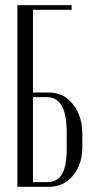

<svg xmlns="http://www.w3.org/2000/svg" viewBox="-20 -719 361 739"><path d="M106.9 -362.8H169.9Q225.1 -362.8 261 -317.6Q296.9 -272.5 296.9 -202.1V-153.8Q296.9 -86.4 260.7 -43.2Q224.6 0 168.9 0H46.9V-699.2H255.9V-681.2H106.9ZM236.8 -147.9V-209Q236.8 -278.3 217.8 -311.8Q198.7 -345.2 159.2 -345.2H106.9V-18.1H162.1Q201.2 -18.1 219 -49.1Q236.8 -80.1 236.8 -147.9Z"/></svg>

Font: Moniqa Narrow Heading
Style: Regular
Weight: 400
Width: 4
Designer: Rajesh Rajput
Foundry: Rajesh Rajput
Version: Version 1.000